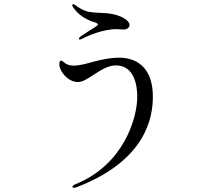

<svg xmlns="http://www.w3.org/2000/svg" viewBox="-20 -844 1040 922"><path d="M364 -654C366 -654 368 -655 370 -656C438 -690 496 -704 541 -704C551 -704 564 -702 574 -702C588 -702 602 -711 602 -724C602 -746 565 -764 542 -771C526 -776 502 -780 486 -781C470 -782 432 -783 407 -787C379 -792 347 -815 342 -819C338 -822 334 -824 331 -824C329 -824 327 -822 327 -819C327 -816 329 -812 332 -808C369 -753 432 -738 437 -736C446 -733 450 -730 450 -726C450 -723 446 -720 438 -715C414 -699 388 -684 373 -673C364 -667 359 -662 359 -659C359 -656 361 -654 364 -654ZM348 55C679 -72 714 -277 714 -379C714 -557 592 -567 552 -567C510 -567 468 -558 430 -548C401 -540 365 -529 335 -529C318 -529 304 -532 292 -541C289 -543 279 -553 273 -553C266 -553 265 -542 265 -534C265 -504 304 -450 355 -450C402 -450 468 -530 536 -530C608 -530 639 -466 639 -378C639 -279 575 -52 341 41C330 46 328 50 328 54C328 55 329 58 335 58C338 58 342 57 348 55Z"/></svg>

Font: Shippori Mincho OTF
Style: Regular
Weight: 400
Designer: FONTDASU
Foundry: FONTDASU / Google Inc. / but / Adobe
Version: Version 3.300;hotconv 1.0.109;makeotfexe 2.5.65596